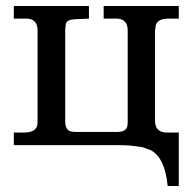

<svg xmlns="http://www.w3.org/2000/svg" viewBox="-20 -483 641 639"><path d="M575 136H538Q529 42 482 17L455 7L410 1Q391 0 356 0H26V-42H61Q98 -42 104 -66Q105 -72 105 -81V-382Q105 -418 72 -421H36H26V-463H276V-421L230 -419Q203 -418 199 -404L197 -385V-81Q197 -50 215 -46Q221 -44 230 -44H371Q400 -44 404 -64Q405 -71 405 -81V-382Q405 -418 372 -421Q373 -421 335 -421H325V-463H575V-421H541Q503 -421 498 -397L496 -382V-81Q496 -45 530 -42Q531 -42 565 -42H575Z"/></svg>

Font: cwTeXKai
Style: Medium
Weight: 500
Version: Version 1.17